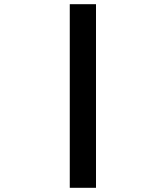

<svg xmlns="http://www.w3.org/2000/svg" viewBox="-20 -1020 790 915"><path d="M312.5 -125V-1000H437.5V-125Z"/></svg>

Font: Better VCR
Style: Regular
Weight: 400
Designer: artdzyk
Foundry: https://fontstruct.com
Version: Version 1.0